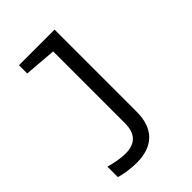

<svg xmlns="http://www.w3.org/2000/svg" viewBox="-227 -637 984 984"><g transform="rotate(-45 265.0 -145.5)"><path d="M170 245C288 245 355 183 355 59V-536H97V-476L271 -462V59C271 133 235 171 163 171C129 171 82 162 50 152V228C82 238 129 245 170 245Z"/></g></svg>

Font: Noto Sans Mono Condensed
Style: Regular
Weight: 400
Width: 3
Designer: Monotype Design Team
Foundry: Monotype Imaging Inc.
Version: Version 2.014